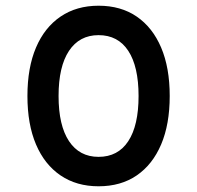

<svg xmlns="http://www.w3.org/2000/svg" viewBox="-20 -636 690 672"><path d="M325 16Q248 16 192 -22Q136 -60 106 -130.5Q76 -201 76 -300Q76 -399 106 -469.5Q136 -540 192 -578Q248 -616 325 -616Q403 -616 458.5 -578Q514 -540 544 -469.5Q574 -399 574 -300Q574 -201 544 -130.5Q514 -60 458.5 -22Q403 16 325 16ZM325 -87Q393 -87 429 -142Q465 -197 465 -300Q465 -403 429 -458Q393 -513 325 -513Q258 -513 221.5 -458Q185 -403 185 -300Q185 -197 221.5 -142Q258 -87 325 -87Z"/></svg>

Font: Martian Mono SemiCondensed
Style: Regular
Weight: 400
Width: 4
Designer: Roman Shamin
Foundry: Evil Martians
Version: Version 1.000